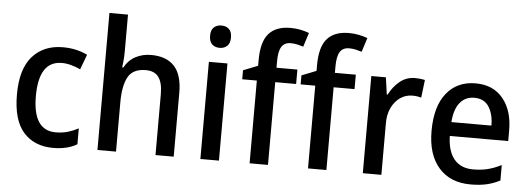

<svg xmlns="http://www.w3.org/2000/svg" viewBox="-50 -908 2920 1061"><g transform="rotate(5 1410.0 -377.5)"><path d="M273 10Q168 10 108 -57.5Q48 -125 48 -267Q48 -409 110.5 -479Q173 -549 279 -549Q320 -549 355 -540.5Q390 -532 415 -519L384 -436Q360 -447 333 -454.5Q306 -462 281 -462Q153 -462 153 -267Q153 -77 279 -77Q316 -77 346.5 -86Q377 -95 405 -110V-22Q352 10 273 10Z M621 -558Q621 -533 619 -508.5Q617 -484 614 -467H621Q643 -508 682 -528.5Q721 -549 768 -549Q853 -549 897 -501.5Q941 -454 941 -355V0H840V-338Q840 -401 817.5 -432Q795 -463 746 -463Q675 -463 648 -414.5Q621 -366 621 -272V0H518V-760H621Z M1141 -745Q1167 -745 1183 -730Q1199 -715 1199 -683Q1199 -651 1182.5 -636Q1166 -621 1141 -621Q1116 -621 1099.5 -636Q1083 -651 1083 -683Q1083 -715 1099 -730Q1115 -745 1141 -745ZM1192 -539V0H1089V-539Z M1580 -459H1464V0H1362V-459H1281V-509L1362 -541V-573Q1362 -674 1402 -719.5Q1442 -765 1522 -765Q1553 -765 1579 -759.5Q1605 -754 1626 -746L1601 -668Q1585 -673 1567.5 -677Q1550 -681 1531 -681Q1496 -681 1480 -655.5Q1464 -630 1464 -574V-539H1580Z M1904 -459H1788V0H1686V-459H1605V-509L1686 -541V-573Q1686 -674 1726 -719.5Q1766 -765 1846 -765Q1877 -765 1903 -759.5Q1929 -754 1950 -746L1925 -668Q1909 -673 1891.5 -677Q1874 -681 1855 -681Q1820 -681 1804 -655.5Q1788 -630 1788 -574V-539H1904Z M2232 -549Q2245 -549 2259.5 -547.5Q2274 -546 2287 -543L2275 -444Q2253 -451 2226 -451Q2189 -451 2159 -430.5Q2129 -410 2110.5 -372Q2092 -334 2093 -282V0H1990V-539H2071L2084 -445H2089Q2111 -489 2147.5 -519Q2184 -549 2232 -549Z M2568 -549Q2666 -549 2720.5 -482.5Q2775 -416 2775 -307V-247H2451Q2453 -162 2490 -118Q2527 -74 2595 -74Q2639 -74 2675.5 -83Q2712 -92 2751 -112V-26Q2714 -7 2676 1.5Q2638 10 2588 10Q2475 10 2411.5 -62.5Q2348 -135 2348 -266Q2348 -402 2407 -475.5Q2466 -549 2568 -549ZM2568 -469Q2518 -469 2488 -432Q2458 -395 2453 -324H2675Q2675 -387 2649 -428Q2623 -469 2568 -469Z"/></g></svg>

Font: Noto Sans Ethiopic SemiCondensed Medium
Style: Regular
Weight: 500
Width: 4
Designer: Monotype Design Team
Foundry: Monotype Imaging Inc.
Version: Version 2.102; ttfautohint (v1.8.4.7-5d5b)